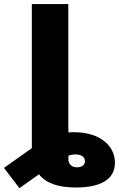

<svg xmlns="http://www.w3.org/2000/svg" viewBox="-109 -748 603 975"><path d="M237.8 -727.5H52.7V4.4L-88.9 104.5L-10.3 207.5L88.9 137.2C124 182.1 185.5 204.1 277.3 204.1C406.2 204.1 474.6 160.2 474.6 78.6C474.6 -9.8 397 -76.7 266.6 -76.7C256.8 -76.7 247.6 -76.2 238.3 -75.2V-96.2H237.8ZM238.3 59.6V42.5C252 37.6 263.2 36.1 274.4 36.1C307.1 36.6 322.3 50.8 322.3 70.8C322.3 90.3 305.2 101.6 282.7 101.6C256.3 101.6 238.3 87.4 238.3 59.6Z"/></svg>

Font: Raveo ExtraBold
Style: Regular
Weight: 800
Designer: Jakub Foglar, Rasmus Andersson (Inter)
Foundry: Jakubfoglar.com
Version: Version 1.100;Glyphs 3.2.3 (3260)